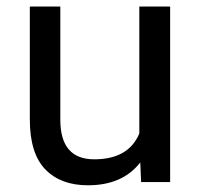

<svg xmlns="http://www.w3.org/2000/svg" viewBox="-20 -548 603 578"><path d="M69.8 -528.3H161.6V-187.5Q161.6 -68.4 263.7 -68.4Q366.7 -68.4 399.4 -146V-528.3H492.2V0H404.8L402.3 -59.1Q349.1 9.8 244.6 9.8Q162.6 9.8 116.2 -38.3Q69.8 -86.4 69.8 -188.5Z"/></svg>

Font: Bert Sans Medium
Style: Regular
Weight: 500
Designer: Christian Robertson, Adam Twardoch, & Cristiano Sobral
Foundry: Google
Version: Version 12.135;January 10, 2020;FontCreator 12.0.0.2547 64-b